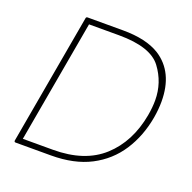

<svg xmlns="http://www.w3.org/2000/svg" viewBox="-129 -863 989 991"><g transform="rotate(20 365.5 -367.0)"><path d="M252 0H58Q51 0 51 -8L178 -726Q179 -734 187 -734H381Q509 -734 583 -688Q694 -617 694 -456Q694 -414 686 -367Q667 -259 613 -176Q559 -93 469.5 -46.5Q380 0 252 0ZM252 -31Q426 -31 525.5 -121.5Q625 -212 653 -367Q661 -412 661 -451Q661 -548 603 -625.5Q545 -703 371 -703H206L87 -31Z"/></g></svg>

Font: YamahaIndonesia935. App Thin
Style: Italic
Weight: 100
Italic angle: -10°
Designer: Dalton Maag Ltd
Foundry: Dalton Maag Ltd
Version: Version 1.002; January 01, 2024; Regular/Italic